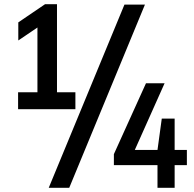

<svg xmlns="http://www.w3.org/2000/svg" viewBox="-20 -830 926 918"><path d="M66.5 -308V-389H159V-698.5L67.5 -636.5V-723L195.5 -810H252.5V-389H340.5V-308ZM213 68 575 -808H673L311 68ZM524.5 -40.5V-93L678 -432H767L624.5 -113H733L753.5 -263H815V-113H873.5V-40.5H815V68H733V-40.5Z"/></svg>

Font: Encode Sans Condensed SemiBold
Style: Regular
Weight: 600
Width: 3
Designer: Multiple Designers
Foundry: Impallari Type
Version: Version 3.000; ttfautohint (v1.8.3) -l 8 -r 50 -G 200 -x 14 